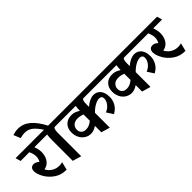

<svg xmlns="http://www.w3.org/2000/svg" viewBox="48 -1750 2703 2703"><g transform="rotate(-45 1399.5 -398.0)"><path d="M341 -68Q373 -68 404 -77L374 43Q271 45 193 -8.5Q115 -62 73.5 -137Q32 -212 32 -266Q32 -303 50 -322.5Q68 -342 101 -342Q122 -342 143 -332Q164 -322 181 -305Q205 -345 205 -392Q205 -442 177 -502H3L-20 -580H431L453 -502H277Q301 -438 301 -381Q301 -327 282 -283Q263 -239 229.5 -212.5Q196 -186 156 -182Q181 -130 231 -99Q281 -68 341 -68Z M686 -502Q653 -502 653 -415V54L523 16V-404Q523 -455 530 -502H436L413 -580H546Q492 -664 441.5 -703.5Q391 -743 322 -743Q284 -743 231 -729L189 -832Q246 -850 297 -850Q397 -850 477.5 -782.5Q558 -715 628 -580H742L764 -502Z M1528 -251Q1528 -187 1495.5 -130Q1463 -73 1398 -39L1335 -136Q1393 -159 1425.5 -204Q1458 -249 1458 -290Q1458 -317 1444 -330.5Q1430 -344 1406 -344Q1367 -344 1315.5 -315Q1264 -286 1222 -240V54L1092 16V-112Q1032 -71 977 -71Q925 -71 882.5 -98.5Q840 -126 816 -173.5Q792 -221 792 -280Q792 -358 838.5 -406Q885 -454 964 -454Q1001 -454 1031 -442.5Q1061 -431 1092 -411Q1092 -458 1099 -502H747L724 -580H1553L1575 -502H1255Q1222 -502 1222 -415V-360Q1264 -397 1306 -416Q1348 -435 1385 -435Q1449 -435 1488.5 -387.5Q1528 -340 1528 -251ZM1092 -214V-338Q1041 -359 994 -359Q936 -359 904.5 -329Q873 -299 873 -251Q873 -214 898 -188.5Q923 -163 969 -163Q1033 -163 1092 -214Z M2339 -251Q2339 -187 2306.5 -130Q2274 -73 2209 -39L2146 -136Q2204 -159 2236.5 -204Q2269 -249 2269 -290Q2269 -317 2255 -330.5Q2241 -344 2217 -344Q2178 -344 2126.5 -315Q2075 -286 2033 -240V54L1903 16V-112Q1843 -71 1788 -71Q1736 -71 1693.5 -98.5Q1651 -126 1627 -173.5Q1603 -221 1603 -280Q1603 -358 1649.5 -406Q1696 -454 1775 -454Q1812 -454 1842 -442.5Q1872 -431 1903 -411Q1903 -458 1910 -502H1558L1535 -580H2364L2386 -502H2066Q2033 -502 2033 -415V-360Q2075 -397 2117 -416Q2159 -435 2196 -435Q2260 -435 2299.5 -387.5Q2339 -340 2339 -251ZM1903 -214V-338Q1852 -359 1805 -359Q1747 -359 1715.5 -329Q1684 -299 1684 -251Q1684 -214 1709 -188.5Q1734 -163 1780 -163Q1844 -163 1903 -214Z M2707 -68Q2739 -68 2770 -77L2740 43Q2637 45 2559 -8.5Q2481 -62 2439.5 -137Q2398 -212 2398 -266Q2398 -303 2416 -322.5Q2434 -342 2467 -342Q2488 -342 2509 -332Q2530 -322 2547 -305Q2571 -345 2571 -392Q2571 -442 2543 -502H2369L2346 -580H2797L2819 -502H2643Q2667 -438 2667 -381Q2667 -327 2648 -283Q2629 -239 2595.5 -212.5Q2562 -186 2522 -182Q2547 -130 2597 -99Q2647 -68 2707 -68Z"/></g></svg>

Font: Sumana
Style: Bold
Weight: 700
Designer: Cyreal, Alexei Vanyashin (Devanagari), Olga Karpushina (Latin)
Foundry: Cyreal
Version: Version 1.015;PS 001.015;hotconv 1.0.70;makeotf.lib2.5.58329